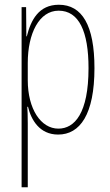

<svg xmlns="http://www.w3.org/2000/svg" viewBox="-20 -557 463 809"><path d="M228 -537C143 -537 110 -472 93 -404H91L90 -527H71V232H97V-37C97 -69 96 -95 95 -107H98C111 -53 146 10 225 10C317 10 378 -75 378 -270C378 -450 326 -537 228 -537ZM227 -512C313 -512 353 -424 353 -270C353 -79 294 -15 226 -15C152 -15 97 -98 97 -219V-292C97 -416 145 -512 227 -512Z"/></svg>

Font: Noto Sans Gurmukhi UI ExtraCondensed Thin
Style: Regular
Weight: 100
Width: 2
Designer: Jelle Bosma - Monotype Design Team
Foundry: Monotype Imaging Inc.
Version: Version 2.004